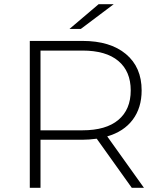

<svg xmlns="http://www.w3.org/2000/svg" viewBox="-20 -895 760 915"><path d="M608 0H666L491 -245C543.7 -260.3 584.2 -286.8 612.5 -324.5C640.8 -362.2 655 -408.7 655 -464C655 -538 630 -595.8 580 -637.5C530 -679.2 461 -700 373 -700H122V0H173V-229H373C393.7 -229 416.3 -230.7 441 -234ZM373 -274H173V-654H373C447.7 -654 504.7 -637.5 544 -604.5C583.3 -571.5 603 -524.7 603 -464C603 -403.3 583.3 -356.5 544 -323.5C504.7 -290.5 447.7 -274 373 -274ZM450 -875 311 -757H365L522 -875Z"/></svg>

Font: Montserrat Custom ExtraLight
Style: Regular
Weight: 300
Designer: Julieta Ulanovsky
Foundry: Julieta Ulanovsky
Version: Version 7.200